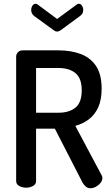

<svg xmlns="http://www.w3.org/2000/svg" viewBox="-20 -999 593 1022"><path d="M460 3Q447 3 436.5 -6Q426 -15 419 -28L272 -314H172V-35Q172 -18 155.5 -9Q139 0 119 0Q99 0 82.5 -9Q66 -18 66 -35V-697Q66 -711 75.5 -721Q85 -731 102 -731H292Q355 -731 407 -712.5Q459 -694 490 -649.5Q521 -605 521 -527Q521 -467 502.5 -427Q484 -387 452.5 -363.5Q421 -340 381 -329L521 -66Q523 -63 524 -58.5Q525 -54 525 -51Q525 -38 515 -25.5Q505 -13 490.5 -5Q476 3 460 3ZM172 -399H292Q348 -399 381.5 -426Q415 -453 415 -518Q415 -583 381.5 -610Q348 -637 292 -637H172ZM284 -831Q275 -831 266 -838L163 -913Q154 -920 150 -928Q146 -936 146 -946Q146 -958 152.5 -968.5Q159 -979 170 -979Q177 -979 183 -973L284 -898L386 -973Q392 -979 399 -979Q410 -979 416.5 -968.5Q423 -958 423 -946Q423 -936 419 -928Q415 -920 405 -913L303 -838Q293 -831 284 -831Z"/></svg>

Font: Dosis SemiBold
Style: Regular
Weight: 600
Designer: EdgarTolentino, PabloImpallari, IginoMarini
Foundry: EdgarTolentino, PabloImpallari, IginoMarini
Version: Version 3.001; ttfautohint (v1.8.2)